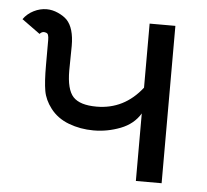

<svg xmlns="http://www.w3.org/2000/svg" viewBox="-43 -564 656 609"><g transform="rotate(5 285.0 -259.0)"><path d="M263 -148Q221 -148 184 -162Q147 -176 125 -205Q105 -231 100 -259.5Q95 -288 95 -341V-421Q95 -431 93 -437Q91 -443 85 -444Q83 -445 79 -445Q72 -445 66 -438L8 -480Q21 -498 41 -508Q61 -518 82 -518Q100 -518 118 -510Q136 -502 147 -491Q171 -466 171 -409L170 -331Q170 -270 191.5 -247Q213 -224 266 -224Q354 -224 411 -297V-501H493V0H411V-215Q390 -180 348.5 -164Q307 -148 263 -148Z"/></g></svg>

Font: Bellota
Style: Bold
Weight: 700
Designer: Kemie Guaida
Foundry: Kemie Guaida
Version: Version 4.001